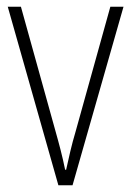

<svg xmlns="http://www.w3.org/2000/svg" viewBox="-20 -549 390 569"><path d="M153 0H195L346 -529H307L204 -159C192 -119 184 -82 176 -46H173C165 -86 155 -123 144 -162L42 -529H3Z"/></svg>

Font: Noto Sans Georgian Condensed ExtraLight
Style: Regular
Weight: 200
Width: 3
Designer: Monotype Design Team, Akaki Razmadze
Foundry: Google LLC
Version: Version 2.005